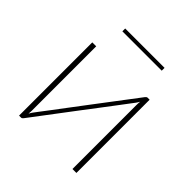

<svg xmlns="http://www.w3.org/2000/svg" viewBox="-176 -782 914 914"><g transform="rotate(45 281.0 -325.0)"><path d="M474 -493V0H447.5V-430.5Q447.5 -442.5 449 -454.5Q446 -449 443.2 -444.8Q440.5 -440.5 438 -437Q437 -436 422.8 -417Q408.5 -398 385.5 -367.5Q362.5 -337 333.2 -298.5Q304 -260 273.5 -220Q202 -126 112.5 -7Q110.5 -4.5 107.8 -2.2Q105 0 102 0H88V-493H114.5V-62.5Q114.5 -50.5 113 -38.5Q116 -44 118.8 -48.2Q121.5 -52.5 124 -56Q124.5 -57 139 -76Q153.5 -95 176.5 -125.2Q199.5 -155.5 228.5 -194.2Q257.5 -233 288 -273Q359.5 -367 449.5 -486Q451.5 -488.5 454.5 -490.8Q457.5 -493 460 -493ZM152 -650.5H417V-631.5H152Z"/></g></svg>

Font: Lato ExtraLight
Style: Regular
Weight: 275
Designer: Lukasz Dziedzic with Adam Twardoch and Botio Nikoltchev
Foundry: tyPoland Lukasz Dziedzic
Version: Version 2.015; 2015-08-06; http://www.latofonts.com/